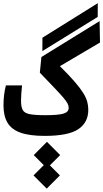

<svg xmlns="http://www.w3.org/2000/svg" viewBox="-20 -835 638 1186"><path d="M255.9 4.4Q162.1 4.4 106.4 -15.6Q50.8 -35.6 26.1 -77.4Q1.5 -119.1 1.5 -184.6Q1.5 -214.8 5.1 -246.8Q8.8 -278.8 16.6 -307.6H116.2Q113.3 -280.8 111.6 -256.6Q109.9 -232.4 109.9 -212.9Q109.9 -175.3 120.1 -156Q130.4 -136.7 162.6 -130.1Q194.8 -123.5 261.2 -123.5Q341.3 -123.5 372.8 -133.3Q404.3 -143.1 404.3 -168.5Q404.3 -182.1 397 -196.3Q389.6 -210.4 370.6 -232.7Q351.6 -254.9 316.7 -291.5Q281.7 -328.1 226.1 -386.2L235.8 -482.9L595.2 -704.6L597.7 -572.3L350.1 -426.3Q406.2 -370.6 440.7 -330.8Q475.1 -291 493.7 -261.2Q512.2 -231.4 518.8 -206.8Q525.4 -182.1 525.4 -156.7Q525.4 -78.6 463.9 -37.1Q402.3 4.4 255.9 4.4ZM241.7 -519.5 242.2 -602.1 584 -815.4 583.5 -730.5ZM268.6 330.1 187 248.5 250.5 185.1 188.5 123 270 41 351.6 123 288.1 186.5 350.1 248.5Z"/></svg>

Font: Cascadia Mono PL SemiBold
Style: Regular
Weight: 600
Monospace: yes
Designer: Aaron Bell
Foundry: Saja Typeworks
Version: Version 2404.023; ttfautohint (v1.8.4)